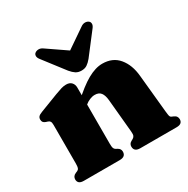

<svg xmlns="http://www.w3.org/2000/svg" viewBox="-165 -883 1013 1032"><g transform="rotate(-30 341.5 -367.0)"><path d="M285.5 -452V-103Q285.5 -83.5 288.5 -75.5Q291.5 -67.5 299 -63.5L309 -58Q325.5 -49 325.5 -31.5Q325.5 0 288 0H65.5Q46 0 37.2 -7.8Q28.5 -15.5 28.5 -29.5Q28.5 -39 33.5 -46.5Q38.5 -54 49.5 -58.5L61 -63.5Q68.5 -67 71.5 -75.2Q74.5 -83.5 74.5 -103V-341.5Q74.5 -357 70.2 -363.5Q66 -370 57.5 -372.5L46.5 -376Q36 -379.5 31.2 -385.8Q26.5 -392 26.5 -402Q26.5 -413.5 33 -420.5Q39.5 -427.5 57 -434L170 -477.5Q195 -487 210.5 -491.5Q226 -496 240.5 -496Q262.5 -496 274 -483.5Q285.5 -471 285.5 -452ZM267.5 -330 238 -361.5 253.5 -375.5Q323.5 -440.5 373.2 -468.2Q423 -496 465 -496Q529.5 -496 566 -452Q602.5 -408 609 -337.5L632 -103Q634 -83.5 636 -75.2Q638 -67 645 -63.5L656.5 -58.5Q667.5 -54 672.5 -46.5Q677.5 -39 677.5 -29.5Q677.5 -15.5 668.8 -7.8Q660 0 640.5 0H415.5Q378 0 378 -31.5Q378 -49 394.5 -58L404.5 -63.5Q412 -67.5 416 -75.5Q420 -83.5 418 -103L399 -307.5Q396 -339.5 383.8 -355.2Q371.5 -371 346.5 -371Q331 -371 314.8 -364.2Q298.5 -357.5 285 -346ZM400.5 -610 235 -723.5Q221 -734 207.2 -733.8Q193.5 -733.5 184.5 -726Q177.5 -720.5 177.2 -709.5Q177 -698.5 188 -685L288 -555Q302.5 -537.5 316.8 -528.2Q331 -519 351.5 -519Q372 -519 386 -528.2Q400 -537.5 414.5 -555L514.5 -685Q525.5 -698.5 525.2 -709.5Q525 -720.5 518 -726Q509.5 -733.5 495.8 -733.8Q482 -734 468 -723.5L302.5 -610Z"/></g></svg>

Font: Fraunces Black
Style: Regular
Weight: 900
Version: Version 1.000;[b76b70a41]